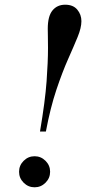

<svg xmlns="http://www.w3.org/2000/svg" viewBox="-20 -783 366 816"><path d="M150 -224Q172 -354 178 -437.5Q184 -521 184 -579Q184 -605 183.5 -628Q183 -651 183 -661Q183 -714 203 -738.5Q223 -763 257 -763Q291 -763 308.5 -742Q326 -721 326 -693Q326 -665 310 -626Q294 -587 269.5 -532Q245 -477 219.5 -401Q194 -325 175 -224ZM127 13Q100 13 80.5 -6.5Q61 -26 61 -53Q61 -80 80.5 -99.5Q100 -119 127 -119Q154 -119 173.5 -99.5Q193 -80 193 -53Q193 -26 173.5 -6.5Q154 13 127 13Z"/></svg>

Font: Libre Bodoni
Style: Italic
Weight: 400
Italic angle: -13°
Designer: Pablo Impallari, Rodrigo Fuenzalida
Foundry: Impallari Type
Version: Version 2.005;gftools[0.9.23]